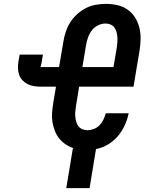

<svg xmlns="http://www.w3.org/2000/svg" viewBox="-20 -763 790 988"><path d="M321 205 355 0H362Q339 -6 319.5 -19Q300 -32 285.5 -49.5Q271 -67 262.5 -89Q254 -111 250 -135Q246 -159 248 -183.5Q250 -208 254 -233L268 -317H188Q171 -317 153.5 -320Q136 -323 121.5 -330.5Q107 -338 95.5 -350Q84 -362 78.5 -378Q73 -394 72.5 -411.5Q72 -429 75 -447L81 -482H201L195 -447Q195 -447 195 -447Q195 -447 195 -447V-445Q194 -440 192.5 -434.5Q191 -429 190 -423Q190 -423 190 -422.5Q190 -422 190 -422Q190 -422 190 -421.5Q190 -421 190 -421Q190 -420 188.5 -420Q187 -420 187 -419Q187 -418 187.5 -418Q188 -418 188 -418H284L306 -548Q310 -574 318.5 -599.5Q327 -625 341.5 -648Q356 -671 377 -690Q398 -709 422.5 -721.5Q447 -734 473.5 -738.5Q500 -743 525 -743Q555 -743 584 -736.5Q613 -730 636.5 -713.5Q660 -697 675 -673Q690 -649 697 -621Q704 -593 703.5 -562.5Q703 -532 698 -502L667 -317H387L371 -217Q369 -203 367.5 -189Q366 -175 367.5 -161.5Q369 -148 372.5 -135.5Q376 -123 384 -113Q392 -103 404 -98Q416 -93 430 -93Q446 -93 463 -99.5Q480 -106 492.5 -119Q505 -132 512.5 -148Q520 -164 524 -180H642Q636 -149 622 -118.5Q608 -88 586.5 -62.5Q565 -37 535.5 -19.5Q506 -2 474 4L441 205ZM404 -418H564L581 -518Q583 -532 584 -546Q585 -560 584 -573Q583 -586 579.5 -598.5Q576 -611 568.5 -621.5Q561 -632 548.5 -637Q536 -642 523 -642Q503 -642 484 -632.5Q465 -623 452.5 -606.5Q440 -590 433 -570.5Q426 -551 423 -532Z"/></svg>

Font: Iosevka Etoile Oblique
Style: Bold
Weight: 700
Italic angle: -9°
Designer: Belleve Invis
Foundry: Belleve Invis
Version: Version 15.5.2; ttfautohint (v1.8.4)